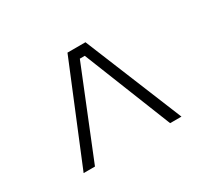

<svg xmlns="http://www.w3.org/2000/svg" viewBox="-89 -863 732 673"><g transform="rotate(-30 277.5 -526.0)"><path d="M125 -329.1H79.1L241.2 -723.1H314L475.1 -329.1H429.2L288.1 -683.1H268.1Z"/></g></svg>

Font: Sora ExtraLight
Style: Regular
Weight: 200
Designer: Jonathan Barnbrook, Julián Moncada
Foundry: Barnbrook Fonts
Version: Version 2.000